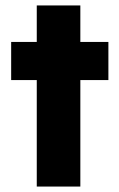

<svg xmlns="http://www.w3.org/2000/svg" viewBox="-20 -685 438 705"><path d="M115 0V-391H21V-531H115V-665H275V-531H378V-391H275V0Z"/></svg>

Font: Lexend Deca
Style: Bold
Weight: 700
Designer: Bonnie Shaver-Troup, Thomas Jockin
Foundry: Lexend
Version: Version 1.008; ttfautohint (v1.8.4.7-5d5b)